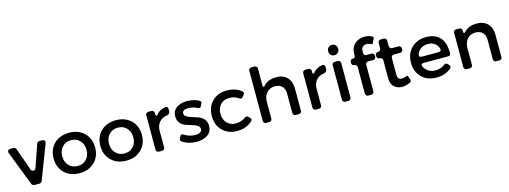

<svg xmlns="http://www.w3.org/2000/svg" viewBox="-11 -1613 6573 2478"><g transform="rotate(-15 3275.5 -374.5)"><path d="M335 -22Q331 -14 321 -7Q311 0 302 0H231Q222 0 212 -7Q202 -14 198 -22L19 -484Q12 -503 22 -517.5Q32 -532 52 -532H96Q106 -532 116 -525Q126 -518 129 -509L236 -207Q244 -183 269 -183Q294 -183 302 -207L407 -509Q410 -518 420 -525Q430 -532 440 -532H479Q499 -532 509 -517.5Q519 -503 512 -484Z M838 -536Q961 -536 1038 -461.5Q1115 -387 1115 -266Q1115 -146 1038 -71Q961 4 838 4Q714 4 637 -71Q560 -146 560 -266Q560 -387 637 -461.5Q714 -536 838 -536ZM838 -437Q766 -437 720.5 -389Q675 -341 675 -265Q675 -188 720.5 -140Q766 -92 838 -92Q910 -92 955 -140Q1000 -188 1000 -265Q1000 -341 954.5 -389Q909 -437 838 -437Z M1463 -536Q1586 -536 1663 -461.5Q1740 -387 1740 -266Q1740 -146 1663 -71Q1586 4 1463 4Q1339 4 1262 -71Q1185 -146 1185 -266Q1185 -387 1262 -461.5Q1339 -536 1463 -536ZM1463 -437Q1391 -437 1345.5 -389Q1300 -341 1300 -265Q1300 -188 1345.5 -140Q1391 -92 1463 -92Q1535 -92 1580 -140Q1625 -188 1625 -265Q1625 -341 1579.5 -389Q1534 -437 1463 -437Z M1940 -532Q1954 -532 1964.5 -521.5Q1975 -511 1975 -497V-466Q1975 -459 1983.5 -457Q1992 -455 1996 -461Q2044 -523 2123 -533Q2139 -536 2149 -527Q2159 -518 2159 -501V-463Q2159 -451 2146.5 -439Q2134 -427 2121 -425Q2057 -418 2019.5 -378.5Q1982 -339 1975 -276V-35Q1975 -21 1964.5 -10.5Q1954 0 1940 0H1895Q1881 0 1870.5 -10.5Q1860 -21 1860 -35V-497Q1860 -511 1870.5 -521.5Q1881 -532 1895 -532Z M2413 -537Q2505 -537 2576 -497Q2600 -485 2586 -457L2569 -423Q2565 -414 2553 -410.5Q2541 -407 2531 -412Q2467 -445 2404 -445Q2326 -445 2326 -392Q2326 -366 2355 -349Q2384 -332 2425.5 -320.5Q2467 -309 2508.5 -293.5Q2550 -278 2579 -243Q2608 -208 2608 -154Q2608 -77 2549.5 -36.5Q2491 4 2404 4Q2293 4 2211 -53Q2190 -69 2202 -94L2217 -124Q2222 -134 2233 -137.5Q2244 -141 2253 -135Q2326 -86 2409 -86Q2448 -86 2472 -100Q2496 -114 2496 -143Q2496 -173 2467 -191Q2438 -209 2397 -220Q2356 -231 2315 -246Q2274 -261 2245.5 -295.5Q2217 -330 2217 -383Q2217 -459 2273.5 -498Q2330 -537 2413 -537Z M2942 -536Q3067 -536 3142 -469Q3163 -449 3142 -426L3116 -395Q3110 -388 3097.5 -388Q3085 -388 3078 -394Q3023 -436 2947 -435Q2878 -435 2833.5 -387.5Q2789 -340 2789 -265Q2789 -190 2833.5 -142.5Q2878 -95 2947 -95Q3031 -95 3083 -139Q3091 -145 3103.5 -145.5Q3116 -146 3124 -139L3146 -117Q3169 -94 3149 -73Q3072 4 2942 4Q2823 4 2748.5 -70.5Q2674 -145 2674 -265Q2674 -386 2748.5 -461Q2823 -536 2942 -536Z M3605 -536Q3698 -536 3750.5 -481.5Q3803 -427 3803 -331V-35Q3803 -21 3792.5 -10.5Q3782 0 3768 0H3723Q3709 0 3698.5 -10.5Q3688 -21 3688 -35V-299Q3688 -359 3654 -393.5Q3620 -428 3560 -428Q3490 -427 3449 -380.5Q3408 -334 3408 -262V-35Q3408 -21 3397.5 -10.5Q3387 0 3373 0H3328Q3314 0 3303.5 -10.5Q3293 -21 3293 -35V-707Q3293 -721 3303.5 -731.5Q3314 -742 3328 -742H3373Q3387 -742 3397.5 -731.5Q3408 -721 3408 -707V-470Q3408 -463 3417.5 -460.5Q3427 -458 3431 -464Q3489 -536 3605 -536Z M4037 -532Q4051 -532 4061.5 -521.5Q4072 -511 4072 -497V-466Q4072 -459 4080.5 -457Q4089 -455 4093 -461Q4141 -523 4220 -533Q4236 -536 4246 -527Q4256 -518 4256 -501V-463Q4256 -451 4243.5 -439Q4231 -427 4218 -425Q4154 -418 4116.5 -378.5Q4079 -339 4072 -276V-35Q4072 -21 4061.5 -10.5Q4051 0 4037 0H3992Q3978 0 3967.5 -10.5Q3957 -21 3957 -35V-497Q3957 -511 3967.5 -521.5Q3978 -532 3992 -532Z M4475 -684Q4475 -654 4456 -634.5Q4437 -615 4408 -615Q4379 -615 4360 -634.5Q4341 -654 4341 -684Q4341 -715 4360 -734.5Q4379 -754 4408 -754Q4437 -754 4456 -734.5Q4475 -715 4475 -684ZM4465 -35Q4465 -21 4454.5 -10.5Q4444 0 4430 0H4386Q4372 0 4361.5 -10.5Q4351 -21 4351 -35V-497Q4351 -511 4361.5 -521.5Q4372 -532 4386 -532H4430Q4444 -532 4454.5 -521.5Q4465 -511 4465 -497Z M4843 -647Q4812 -647 4791.5 -629Q4771 -611 4771 -575V-544Q4771 -530 4780.5 -521Q4790 -512 4803 -512H4875Q4889 -512 4899.5 -501.5Q4910 -491 4910 -477V-461Q4910 -447 4899.5 -436.5Q4889 -426 4875 -426H4806Q4792 -426 4781.5 -415.5Q4771 -405 4771 -391V-35Q4771 -21 4760.5 -10.5Q4750 0 4736 0H4692Q4678 0 4667.5 -10.5Q4657 -21 4657 -35V-391Q4657 -405 4646.5 -415.5Q4636 -426 4622 -426Q4608 -426 4597.5 -436.5Q4587 -447 4587 -461V-477Q4587 -491 4597.5 -501.5Q4608 -512 4622 -512H4631Q4642 -512 4649.5 -520Q4657 -528 4657 -538V-564Q4657 -652 4711 -699.5Q4765 -747 4840 -747Q4897 -747 4941 -722Q4960 -713 4951 -691L4922 -634Q4916 -622 4904 -630Q4875 -647 4843 -647Z M5235 -115Q5251 -122 5255 -106L5271 -57Q5275 -46 5271 -36.5Q5267 -27 5257 -22Q5201 5 5148 5Q5083 5 5041 -34Q4999 -73 4999 -150V-391Q4999 -405 4988.5 -415.5Q4978 -426 4964 -426H4959Q4945 -426 4934.5 -436.5Q4924 -447 4924 -461V-477Q4924 -491 4934.5 -501.5Q4945 -512 4959 -512H4964Q4978 -512 4988.5 -522.5Q4999 -533 4999 -547V-623Q4999 -637 5009.5 -647.5Q5020 -658 5034 -658H5078Q5092 -658 5102.5 -647.5Q5113 -637 5113 -623V-547Q5113 -533 5123.5 -522.5Q5134 -512 5148 -512H5235Q5249 -512 5259.5 -501.5Q5270 -491 5270 -477V-461Q5270 -447 5259.5 -436.5Q5249 -426 5235 -426H5148Q5134 -426 5123.5 -415.5Q5113 -405 5113 -391V-171Q5113 -131 5127 -115Q5141 -99 5170 -99Q5197 -99 5235 -115Z M5604 -536Q5734 -536 5796 -461Q5858 -386 5854 -250Q5854 -222 5820 -222H5493Q5472 -222 5464 -211Q5456 -200 5464 -182Q5485 -138 5525 -113.5Q5565 -89 5616 -89Q5689 -89 5744 -132Q5752 -138 5765 -138Q5778 -138 5785 -131L5805 -110Q5816 -99 5815 -85.5Q5814 -72 5802 -62Q5723 4 5607 4Q5484 4 5409.5 -70.5Q5335 -145 5335 -265Q5335 -385 5410 -460Q5485 -535 5604 -536ZM5460 -348Q5453 -329 5461.5 -317.5Q5470 -306 5490 -306H5716Q5734 -306 5743 -315.5Q5752 -325 5748 -342Q5735 -390 5697.5 -417Q5660 -444 5605 -444Q5554 -444 5515.5 -418.5Q5477 -393 5460 -348Z M6239 -428Q6173 -427 6135 -387.5Q6097 -348 6088 -281V-35Q6088 -21 6077.5 -10.5Q6067 0 6053 0H6008Q5994 0 5983.5 -10.5Q5973 -21 5973 -35V-497Q5973 -511 5983.5 -521.5Q5994 -532 6008 -532H6053Q6067 -532 6077.5 -521.5Q6088 -511 6088 -497V-472Q6088 -464 6097 -461.5Q6106 -459 6111 -465Q6168 -536 6284 -536Q6377 -536 6429.5 -481.5Q6482 -427 6482 -331V-35Q6482 -21 6471.5 -10.5Q6461 0 6447 0H6402Q6388 0 6377.5 -10.5Q6367 -21 6367 -35V-299Q6367 -359 6333 -393.5Q6299 -428 6239 -428Z"/></g></svg>

Font: Trueno
Style: Round
Weight: 400
Designer: Julieta Ulanovsky, Jasper
Foundry: Julieta Ulanovsky, Cannot Into Space Fonts
Version: Version 3.001